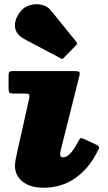

<svg xmlns="http://www.w3.org/2000/svg" viewBox="-20 -852 506 897"><path d="M349 -490 264 -151Q261 -139 261 -131Q261 -117 275 -117Q306 -117 341.5 -184Q350.5 -201 354.5 -205.2Q358.5 -209.5 377.5 -200.5L429.5 -176Q447 -168 442.2 -158.2Q437.5 -148.5 429.5 -133.5Q390 -59 327.5 -17Q265 25 183 25Q121.5 25 85.8 -3.5Q50 -32 50 -77Q50 -91.5 53.8 -110Q57.5 -128.5 60 -140L115 -386Q119 -404.5 116.5 -409.8Q114 -415 91.5 -415H43.5Q28 -415 24 -419.2Q20 -423.5 20 -440V-499Q20 -513.5 24.8 -516.8Q29.5 -520 43.5 -520H322.5Q347.5 -520 351 -515.2Q354.5 -510.5 349 -490ZM77 -800Q93.5 -820 120.2 -827.8Q147 -835.5 174 -829.8Q201 -824 218 -803L335 -658.5Q344 -649.5 335.5 -640.5L278.5 -582.5Q274.5 -578 271.8 -577Q269 -576 263.5 -579.5L95.5 -668.5Q53 -691 50 -727Q47 -763 77 -800Z"/></svg>

Font: Besley* Fatface
Style: Italic
Weight: 900
Italic angle: -13°
Designer: Owen Earl
Foundry: indestructible type*
Version: Version 3.000; ttfautohint (v1.8.3)